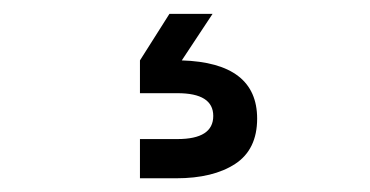

<svg xmlns="http://www.w3.org/2000/svg" viewBox="-20 -50 540 280"><path d="M227.1 -29.8H290L245.1 38.1Q355 41.5 355 123Q355 168 323 189Q291 210 236.8 210H184.1V152.8H238.8Q291 152.8 291 119.1Q291 85.9 238.8 85.9H184.1V38.1Z"/></svg>

Font: TASA Orbiter Deck
Style: Regular
Weight: 400
Designer: Weizhong Zhang
Version: Version 1.000;Glyphs 3.1.2 (3151)